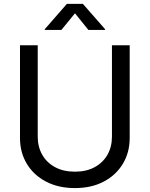

<svg xmlns="http://www.w3.org/2000/svg" viewBox="-20 -962 775 994"><path d="M367.7 11.7Q282.2 11.7 218 -22Q153.8 -55.7 118.7 -114.3Q83.5 -172.9 83.5 -247.6V-727.5H175.3V-254.9Q175.3 -202.1 198.5 -161.1Q221.7 -120.1 264.9 -96.7Q308.1 -73.2 368.2 -73.2Q427.7 -73.2 470.7 -96.9Q513.7 -120.6 536.6 -161.4Q559.6 -202.1 559.6 -254.9V-727.5H651.4V-247.6Q651.4 -172.9 616.2 -114.3Q581.1 -55.7 517.3 -22Q453.6 11.7 367.7 11.7ZM297.9 -807.1H211.9V-811L326.2 -941.9H409.2L523.9 -811V-807.1H437.5L368.2 -893.1Z"/></svg>

Font: Inter 18pt
Style: Regular
Weight: 400
Designer: Rasmus Andersson
Foundry: rsms
Version: Version 4.001;git-66647c0bb